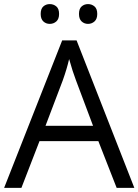

<svg xmlns="http://www.w3.org/2000/svg" viewBox="-20 -913 673 933"><path d="M546.9 0 458 -227.1H171.9L84 0H0L282.2 -716.8H352.1L632.8 0ZM432.1 -301.8 349.1 -522.9Q333 -564.9 315.9 -626Q305.2 -579.1 285.2 -522.9L201.2 -301.8ZM177.7 -845.2Q177.7 -870.6 190.7 -881.8Q203.6 -893.1 221.7 -893.1Q240.2 -893.1 253.7 -881.8Q267.1 -870.6 267.1 -845.2Q267.1 -820.8 253.7 -808.8Q240.2 -796.9 221.7 -796.9Q203.6 -796.9 190.7 -808.8Q177.7 -820.8 177.7 -845.2ZM363.8 -845.2Q363.8 -870.6 376.7 -881.8Q389.6 -893.1 407.7 -893.1Q425.8 -893.1 439.2 -881.8Q452.6 -870.6 452.6 -845.2Q452.6 -820.8 439.2 -808.8Q425.8 -796.9 407.7 -796.9Q389.6 -796.9 376.7 -808.8Q363.8 -820.8 363.8 -845.2Z"/></svg>

Font: Zoram GWebM
Style: Regular
Weight: 400
Foundry: Ascender Corporation
Version: Version 1.000